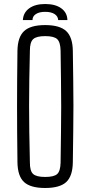

<svg xmlns="http://www.w3.org/2000/svg" viewBox="-20 -931 449 957"><path d="M205 6Q132 6 100 -23.5Q68 -53 67 -122Q66 -202 65.5 -270.5Q65 -339 65 -403Q65 -467 65.5 -533.5Q66 -600 67 -678Q68 -746 100 -776Q132 -806 205 -806Q278 -806 310 -776Q342 -746 343 -678Q344 -600 345 -533.5Q346 -467 346 -403Q346 -339 345 -270.5Q344 -202 343 -122Q342 -53 310 -23.5Q278 6 205 6ZM205 -49Q249 -49 265 -63.5Q281 -78 282 -120Q283 -203 284 -270Q285 -337 285 -399.5Q285 -462 284 -529Q283 -596 282 -679Q281 -721 265 -736Q249 -751 205 -751Q162 -751 145.5 -736Q129 -721 129 -679Q127 -598 126 -532Q125 -466 125 -403.5Q125 -341 126 -273Q127 -205 129 -120Q129 -78 145.5 -63.5Q162 -49 205 -49ZM94 -831Q96 -868 125.5 -889.5Q155 -911 205 -911Q256 -911 285.5 -889.5Q315 -868 316 -831H270Q269 -850 252 -861Q235 -872 205 -872Q176 -872 159 -861Q142 -850 142 -831Z"/></svg>

Font: Big Shoulders Text Light
Style: Regular
Weight: 300
Designer: Patric King
Foundry: XO Type Co
Version: Version 1.000; ttfautohint (v1.8.2)